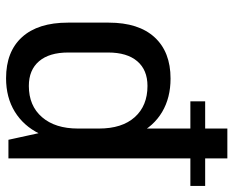

<svg xmlns="http://www.w3.org/2000/svg" viewBox="-90 -690 788 649"><g transform="rotate(90 304.5 -366.0)"><path d="M245 8Q155 8 106 -46Q57 -100 57 -201V-339Q57 -440 106.5 -494Q156 -548 246 -548Q311 -548 359 -519.5Q407 -491 433 -438Q459 -385 459 -311V-233Q459 -159 432.5 -105Q406 -51 358 -21.5Q310 8 245 8ZM271 -69Q338 -69 376.5 -113.5Q415 -158 415 -235V-306Q415 -384 376.5 -427Q338 -470 271 -470Q217 -470 187.5 -435.5Q158 -401 158 -337V-202Q158 -138 187.5 -103.5Q217 -69 271 -69ZM415 -174V-740H516V0H453ZM609 -665V-615H323V-665Z"/></g></svg>

Font: Pathway Extreme SemiCondensed Medium
Style: Regular
Weight: 500
Width: 4
Version: Version 1.001;gftools[0.9.26]